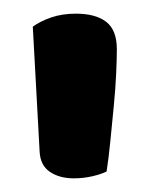

<svg xmlns="http://www.w3.org/2000/svg" viewBox="-20 -650 220 281"><path d="M136 -399Q128 -395 115 -392Q102 -389 88 -389Q67 -389 53 -398.5Q39 -408 38 -428L28 -611Q39 -619 55 -624.5Q71 -630 91 -630Q120 -630 135.5 -618Q151 -606 151 -578Q151 -564 150 -542Q149 -520 146.5 -494.5Q144 -469 141.5 -443.5Q139 -418 136 -399Z"/></svg>

Font: Baloo Chettan 2 SemiBold
Style: Regular
Weight: 600
Designer: Maithili Shingre, Unnati Kotecha and Ek Type
Foundry: Ek Type
Version: Version 1.640;hotconv 1.0.111;makeotfexe 2.5.65597; ttfautoh